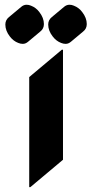

<svg xmlns="http://www.w3.org/2000/svg" viewBox="-20 -765 386 805"><path d="M271 -745.1Q280.8 -745.1 289.6 -741.2Q311 -732.9 324.7 -714.4Q343.8 -689.9 343.8 -664.1Q343.8 -644.5 328.6 -632.8L277.8 -590.3Q267.1 -581.1 255.4 -581.1Q245.6 -581.1 236.3 -585Q215.8 -592.8 201.2 -611.8Q182.1 -636.2 182.1 -662.1Q182.1 -681.2 197.3 -693.4L248 -735.8Q258.8 -745.1 271 -745.1ZM91.3 -745.1Q101.1 -745.1 109.9 -741.2Q131.3 -732.9 145 -714.4Q164.1 -689.9 164.1 -664.1Q164.1 -644.5 148.9 -632.8L98.1 -590.3Q87.4 -581.1 75.7 -581.1Q65.9 -581.1 56.6 -585Q36.1 -592.8 21.5 -611.8Q2.4 -636.2 2.4 -662.1Q2.4 -681.2 17.6 -693.4L68.4 -735.8Q79.1 -745.1 91.3 -745.1ZM102.5 19.5V-441.9L239.3 -556.6H244.1V-95.2L107.4 19.5Z"/></svg>

Font: Gothica
Style: Bold
Weight: 700
Designer: Wojciech Kalinowski "wmk69" (wmk69@o2.pl)
Foundry: Wojciech Kalinowski "wmk69" (wmk69@o2.pl)
Version: Version 2.1.0; 2021-05-14